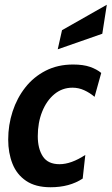

<svg xmlns="http://www.w3.org/2000/svg" viewBox="-20 -778 470 808"><path d="M193 10Q129.5 10 90 -16.8Q50.5 -43.5 32.5 -89Q14.5 -134.5 14.5 -190.5Q14.5 -252 33 -308.8Q51.5 -365.5 86.5 -410Q121.5 -454.5 172.2 -480.5Q223 -506.5 287.5 -506.5Q330.5 -506.5 359 -496.5Q387.5 -486.5 406 -471L378 -370.5Q358 -387.5 334.5 -398.2Q311 -409 285 -409Q242 -409 209 -381.8Q176 -354.5 157.5 -308.2Q139 -262 139 -205Q139 -152 160.5 -119.5Q182 -87 230.5 -87Q279.5 -87 339 -126L328 -26.5Q272.5 10 193 10ZM223 -570.5 241 -651 429.5 -758 410.5 -636Z"/></svg>

Font: Cabin Condensed
Style: Bold Italic
Weight: 700
Width: 3
Italic angle: -10°
Designer: Pablo Impallari
Foundry: Pablo Impallari. http://www.impallari.com Igino Marini. http://www.ikern.com
Version: Version 3.001; ttfautohint (v1.8.3)